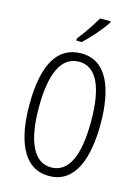

<svg xmlns="http://www.w3.org/2000/svg" viewBox="-139 -1024 810 1111"><g transform="rotate(15 265.5 -468.5)"><path d="M381 -939V-947H318C290 -898 259 -853 218 -800V-788H251C291 -825 352 -893 381 -939ZM479 -358C479 -567 421 -724 267 -724C126 -724 52 -603 52 -359C52 -165 104 10 267 10C427 10 479 -159 479 -358ZM109 -358C109 -562 160 -674 267 -674C370 -674 422 -564 422 -358C422 -149 370 -41 266 -41C164 -41 109 -154 109 -358Z"/></g></svg>

Font: Noto Sans Arabic ExtCond Light
Style: Regular
Weight: 300
Width: 2
Designer: Monotype Design Team, Nadine Chahine, Nizar Qandah and Khaled Hosny
Foundry: Monotype Imaging Inc.
Version: Version 2.012